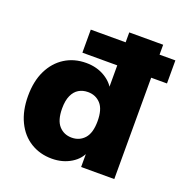

<svg xmlns="http://www.w3.org/2000/svg" viewBox="-128 -821 909 947"><g transform="rotate(20 326.0 -347.0)"><path d="M244 11Q182 11 133 -19Q84 -49 56.5 -106Q29 -163 29 -240Q29 -318 56.5 -374Q84 -430 132.5 -460.5Q181 -491 244 -491Q300 -491 343 -465Q386 -439 402 -399H391V-532H208V-653H391V-705H569V-653H652V-532H569V0H395V-87H403Q389 -43 345 -16Q301 11 244 11ZM301 -120Q342 -120 368 -149Q394 -178 394 -240Q394 -302 368 -330.5Q342 -359 301 -359Q274 -359 253 -346.5Q232 -334 220 -307.5Q208 -281 208 -240Q208 -178 234 -149Q260 -120 301 -120Z"/></g></svg>

Font: Nunito Sans 12pt Black
Style: Regular
Weight: 900
Designer: Vernon Adams
Foundry: Vernon Adams
Version: Version 3.101;gftools[0.9.27]